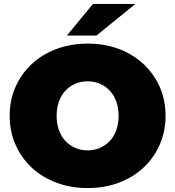

<svg xmlns="http://www.w3.org/2000/svg" viewBox="-20 -937 888 973"><path d="M425 16Q339 16 266.5 -11Q194 -38 141 -87.5Q88 -137 58.5 -204Q29 -271 29 -350Q29 -430 58.5 -496.5Q88 -563 141 -612.5Q194 -662 266.5 -689Q339 -716 424 -716Q510 -716 582 -689Q654 -662 707 -612.5Q760 -563 789.5 -496.5Q819 -430 819 -350Q819 -271 789.5 -204Q760 -137 707 -87.5Q654 -38 582 -11Q510 16 425 16ZM424 -175Q457 -175 485.5 -187Q514 -199 535.5 -221.5Q557 -244 569 -276.5Q581 -309 581 -350Q581 -391 569 -423.5Q557 -456 535.5 -478.5Q514 -501 485.5 -513Q457 -525 424 -525Q391 -525 362.5 -513Q334 -501 312.5 -478.5Q291 -456 279 -423.5Q267 -391 267 -350Q267 -309 279 -276.5Q291 -244 312.5 -221.5Q334 -199 362.5 -187Q391 -175 424 -175ZM319 -757 451 -917H666L469 -757Z"/></svg>

Font: Montserrat Thin Black
Style: Regular
Weight: 900
Version: Version 9.000